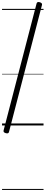

<svg xmlns="http://www.w3.org/2000/svg" viewBox="-20 -1228 446 1879"><path d="M36 75Q23 71 18 65Q13 59 15 49L338 -1194Q341 -1204 348.5 -1207Q356 -1210 370 -1206Q382 -1202 387.5 -1196Q393 -1190 391 -1180L68 63Q66 73 58 76Q50 79 36 75ZM0 621H406V631H0ZM0 -20H406V0H0ZM0 -505H406V-500H0ZM0 -1141H406V-1131H0Z"/></svg>

Font: Playwrite BR Guides
Style: Regular
Weight: 400
Designer: Veronika Burian, José Scaglione
Foundry: TypeTogether
Version: Version 1.003